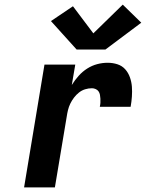

<svg xmlns="http://www.w3.org/2000/svg" viewBox="-20 -809 640 829"><path d="M84 0 172 -530H305L290 -442Q303 -463 319.5 -481.5Q336 -500 356.5 -513Q377 -526 399.5 -532Q422 -538 445 -538Q467 -538 487 -531.5Q507 -525 520.5 -510Q534 -495 541 -475Q548 -455 549.5 -434.5Q551 -414 549.5 -392Q548 -370 544 -348H411Q413 -357 413.5 -365.5Q414 -374 413.5 -383Q413 -392 411.5 -400Q410 -408 405.5 -414.5Q401 -421 393 -424.5Q385 -428 377 -428Q362 -428 347.5 -423.5Q333 -419 321 -409.5Q309 -400 299.5 -387.5Q290 -375 283.5 -361.5Q277 -348 273.5 -333.5Q270 -319 268 -305L217 0ZM311 -595 200 -718 295 -782 383 -665 510 -789 590 -711 435 -595Z"/></svg>

Font: Iosevka Curly XBdExObl
Style: Regular
Weight: 800
Width: 7
Italic angle: -9°
Monospace: yes
Designer: Belleve Invis
Foundry: Belleve Invis
Version: Version 11.1.0; ttfautohint (v1.8.3)